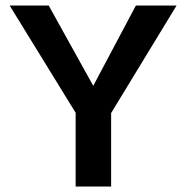

<svg xmlns="http://www.w3.org/2000/svg" viewBox="-20 -678 677 698"><path d="M622 -658 384 -267V0H255V-268L15 -658H157L319 -366L474 -658Z"/></svg>

Font: EauTest
Style: Bold
Weight: 700
Designer: Christian Thalmann (Catharsis Fonts)
Version: Version 0.001;PS 000.001;hotconv 1.0.88;makeotf.lib2.5.64775